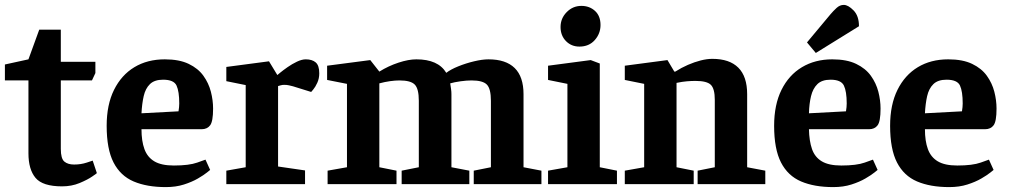

<svg xmlns="http://www.w3.org/2000/svg" viewBox="-24 -751 4118 783"><path d="M92 -423H-4V-488L92 -509L136 -630H224V-499H365V-453L351 -423H224V-144Q224 -104 238.5 -92Q253 -80 278 -80Q306 -80 330 -88Q354 -96 354 -96L371 -45Q372 -45 352.5 -31.5Q333 -18 300.5 -4.5Q268 9 229 9Q150 9 121 -25.5Q92 -60 92 -126Z M652 12Q575 12 521 -11Q467 -34 439 -88.5Q411 -143 411 -238Q411 -324 441 -384.5Q471 -445 524 -477Q577 -509 648 -509Q707 -509 745.5 -490.5Q784 -472 805.5 -442Q827 -412 836 -377Q845 -342 845 -308Q845 -256 833 -240Q821 -224 798 -224H553Q553 -176 565 -143Q577 -110 605.5 -93Q634 -76 685 -76Q747 -76 780.5 -88Q814 -100 814 -100L833 -58Q833 -58 820 -47.5Q807 -37 783 -23Q759 -9 726 1.5Q693 12 652 12ZM553 -289 704 -297Q707 -315 707 -329Q707 -378 696 -402Q685 -426 641 -426Q606 -426 587.5 -408Q569 -390 562 -359Q555 -328 553 -289Z M899 -55 978 -69V-404L899 -420V-478L1073 -501L1107 -445Q1107 -445 1118.5 -454.5Q1130 -464 1148.5 -477Q1167 -490 1187 -499.5Q1207 -509 1223 -509Q1249 -509 1263.5 -496.5Q1278 -484 1278 -452Q1278 -431 1270 -413.5Q1262 -396 1253.5 -386Q1245 -376 1245 -376L1171 -399Q1163 -401 1154.5 -403Q1146 -405 1135 -405Q1127 -405 1120.5 -403Q1114 -401 1110 -400V-72L1220 -56V0H899Z M1312 0V-55L1391 -69V-409L1310 -425V-483L1486 -506L1523 -459Q1560 -482 1601 -495.5Q1642 -509 1674 -509Q1718 -509 1748.5 -495.5Q1779 -482 1796 -454Q1814 -468 1845 -480.5Q1876 -493 1909.5 -501Q1943 -509 1968 -509Q2039 -509 2075 -473.5Q2111 -438 2111 -367V-69L2184 -55V0H1908V-55L1978 -69V-340Q1978 -389 1961.5 -406Q1945 -423 1899 -423Q1879 -423 1854 -419.5Q1829 -416 1812 -411Q1814 -398 1815.5 -387.5Q1817 -377 1817 -367V-69L1890 -55V0H1614V-55L1684 -69V-340Q1684 -389 1667.5 -406Q1651 -423 1605 -423Q1588 -423 1566.5 -420Q1545 -417 1523 -411V-69L1593 -55V0Z M2211 -55 2290 -69V-409L2211 -425V-483L2385 -506L2422 -492V-69L2492 -55V0H2211ZM2339 -561Q2306 -561 2284 -583.5Q2262 -606 2262 -641Q2262 -676 2287 -701.5Q2312 -727 2347 -727Q2380 -727 2402.5 -706.5Q2425 -686 2425 -649Q2425 -614 2401.5 -587.5Q2378 -561 2339 -561Z M2524 0V-55L2603 -69V-409L2524 -425V-483L2698 -506L2726 -459H2730Q2755 -475 2781.5 -486.5Q2808 -498 2833.5 -504.5Q2859 -511 2881 -511Q2951 -511 2987 -475Q3023 -439 3023 -367V-69L3097 -55V0H2821V-55L2891 -69V-344Q2891 -389 2875 -405Q2859 -421 2812 -421Q2796 -421 2777.5 -419.5Q2759 -418 2735 -413V-69L2805 -55V0Z M3374 12Q3297 12 3243 -11Q3189 -34 3161 -88.5Q3133 -143 3133 -238Q3133 -324 3163 -384.5Q3193 -445 3246.5 -477Q3300 -509 3370 -509Q3429 -509 3467.5 -490.5Q3506 -472 3527.5 -442Q3549 -412 3558 -377Q3567 -342 3567 -308Q3567 -256 3555 -240Q3543 -224 3520 -224H3275Q3276 -176 3287.5 -143Q3299 -110 3327.5 -93Q3356 -76 3407 -76Q3469 -76 3502.5 -88Q3536 -100 3536 -100L3555 -58Q3555 -58 3542 -47.5Q3529 -37 3505 -23Q3481 -9 3448 1.5Q3415 12 3374 12ZM3275 -289 3426 -297Q3429 -315 3429 -329Q3429 -378 3417.5 -402Q3406 -426 3363 -426Q3328 -426 3309.5 -408Q3291 -390 3283.5 -359Q3276 -328 3275 -289ZM3303 -535 3267 -578 3363 -693Q3374 -706 3387.5 -718.5Q3401 -731 3417 -731Q3435 -731 3457 -708.5Q3479 -686 3479 -644Z M3847 12Q3770 12 3716 -11Q3662 -34 3634 -88.5Q3606 -143 3606 -238Q3606 -324 3636 -384.5Q3666 -445 3719 -477Q3772 -509 3843 -509Q3902 -509 3940.5 -490.5Q3979 -472 4000.5 -442Q4022 -412 4031 -377Q4040 -342 4040 -308Q4040 -256 4028 -240Q4016 -224 3993 -224H3748Q3748 -176 3760 -143Q3772 -110 3800.5 -93Q3829 -76 3880 -76Q3942 -76 3975.5 -88Q4009 -100 4009 -100L4028 -58Q4028 -58 4015 -47.5Q4002 -37 3978 -23Q3954 -9 3921 1.5Q3888 12 3847 12ZM3748 -289 3899 -297Q3902 -315 3902 -329Q3902 -378 3891 -402Q3880 -426 3836 -426Q3801 -426 3782.5 -408Q3764 -390 3757 -359Q3750 -328 3748 -289Z"/></svg>

Font: Faustina VF Beta
Style: Regular
Weight: 400
Designer: Alfonso Garcia
Foundry: Omnibus-Type
Version: Version 1.006